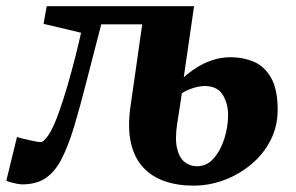

<svg xmlns="http://www.w3.org/2000/svg" viewBox="-52 -572 930 604"><path d="M439 -495.5H266.5Q241.5 -400 221 -319.2Q200.5 -238.5 181.8 -175.8Q163 -113 141 -70.5Q121 -32 92 -12Q63 8 17.5 8Q11.5 8 0.2 5.8Q-11 3.5 -20.8 0.8Q-30.5 -2 -32 -4L1.5 -141.5Q4 -139.5 19.8 -135.8Q35.5 -132 52.5 -128.5Q69.5 -125 75 -125Q78 -125 81 -126.5Q84 -128 87.2 -131Q90.5 -134 94 -138.2Q97.5 -142.5 101.5 -148.5Q116.5 -172.5 131.2 -213Q146 -253.5 159.8 -300.8Q173.5 -348 184.8 -392.5Q196 -437 203 -469L85 -497L95 -552.5H558.5ZM556.5 12Q506.5 12 466 -2Q425.5 -16 398 -45.8Q370.5 -75.5 359.8 -122.8Q349 -170 358.5 -237L395.5 -496L441.5 -529L558.5 -552.5L526 -328.5Q542 -343.5 564.8 -358.2Q587.5 -373 615.2 -382.5Q643 -392 674 -392Q712.5 -392 746 -378Q779.5 -364 800.5 -327.8Q821.5 -291.5 821.5 -226.5Q821.5 -174.5 799.2 -131Q777 -87.5 739 -55.5Q701 -23.5 653.8 -5.8Q606.5 12 556.5 12ZM567.5 -49Q598.5 -49 620.2 -73.8Q642 -98.5 653.8 -136Q665.5 -173.5 665.5 -210.5Q665.5 -246.5 648.5 -274Q631.5 -301.5 590.5 -301.5Q583 -301.5 570.8 -299Q558.5 -296.5 545.2 -291.5Q532 -286.5 520 -278.5Q516.5 -255.5 513 -231.8Q509.5 -208 505.5 -184Q498 -135 505 -105.2Q512 -75.5 529 -62.2Q546 -49 567.5 -49Z"/></svg>

Font: Merriweather 24pt Black
Style: Italic
Weight: 900
Italic angle: -7.8°
Designer: Eben Sorkin
Foundry: Eben Sorkin
Version: Version 2.101